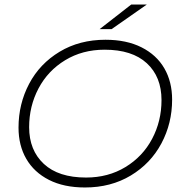

<svg xmlns="http://www.w3.org/2000/svg" viewBox="-20 -825 810 850"><path d="M62 -260Q62 -365 109 -454Q156 -543 244 -596Q332 -649 447 -649Q540 -649 606.5 -615.5Q673 -582 707.5 -522.5Q742 -463 742 -384Q742 -279 694.5 -190Q647 -101 559 -48Q471 5 356 5Q263 5 197 -28.5Q131 -62 96.5 -121.5Q62 -181 62 -260ZM695 -382Q695 -485 630 -545Q565 -605 443 -605Q345 -605 268.5 -558.5Q192 -512 150.5 -433.5Q109 -355 109 -262Q109 -160 174 -99.5Q239 -39 361 -39Q459 -39 535.5 -85.5Q612 -132 653.5 -210.5Q695 -289 695 -382ZM561 -805H630L474 -696H421Z"/></svg>

Font: Montserrat Ace
Style: Light Italic
Weight: 300
Italic angle: -11.3°
Designer: Julieta Ulanovsky
Foundry: Julieta Ulanovsky
Version: Version 1